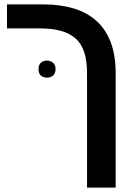

<svg xmlns="http://www.w3.org/2000/svg" viewBox="-20 -618 616 878"><path d="M378 240V-282Q378 -341 364.5 -381Q351 -421 323.5 -444Q296 -467 256.5 -477.5Q217 -488 166 -488H12V-598H178Q255 -598 316.5 -579.5Q378 -561 421 -522.5Q464 -484 486.5 -424Q509 -364 509 -282V240ZM156 -302Q156 -321 167 -331Q178 -341 195 -341Q211 -341 222.5 -331Q234 -321 234 -302Q234 -282 222.5 -272.5Q211 -263 195 -263Q178 -263 167 -272.5Q156 -282 156 -302Z"/></svg>

Font: Noto Sans Hebrew SemiBold
Style: Regular
Weight: 600
Designer: Monotype Design Team
Foundry: Monotype Imaging Inc.
Version: Version 2.003